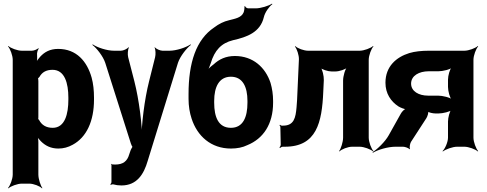

<svg xmlns="http://www.w3.org/2000/svg" viewBox="-20 -807 2677 1056"><path d="M184 -500V-503C182 -514 187 -533 193 -539L191 -542C185 -536 167 -528 155 -528H100C76 -528 39 -542 26 -554L24 -552C36 -539 50 -502 50 -478V153C50 177 36 214 24 227L26 229C39 217 76 203 100 203H141C165 203 200 217 211 229L213 227C203 214 191 177 191 153V-24C191 -37 189 -54 184 -62L181 -60C185 -52 197 -38 205 -30C229 -6 259 10 301 10C329 10 355 3 380 -11C456 -52 497 -141 497 -259V-270C497 -310 493 -347 484 -380C459 -469 401 -538 300 -538C255 -538 225 -521 201 -495C193 -486 180 -470 177 -461L180 -460C184 -469 185 -487 184 -500ZM270 -104C233 -104 209 -120 195 -147C194 -149 188 -155 187 -154L190 -151C191 -152 191 -165 191 -168V-360C191 -363 190 -377 189 -378L187 -375C188 -374 195 -382 197 -384C211 -409 233 -423 269 -423C336 -423 356 -349 356 -270V-259C356 -180 337 -104 270 -104Z M593 100V194C593 199 589 205 587 206L589 210C592 208 599 206 603 207C617 211 631 213 648 213C733 213 771 151 792 79L959 -462C971 -498 1007 -543 1030 -560L1028 -563C1004 -546 950 -528 912 -528H874C861 -528 838 -538 832 -547L830 -545C836 -536 837 -507 833 -492L800 -360C774 -258 758 -120 758 -40H762C762 -120 745 -258 719 -360L685 -492C681 -507 683 -536 689 -545L686 -547C680 -538 658 -528 645 -528H607C568 -528 514 -546 490 -563L488 -560C511 -543 547 -498 559 -461L700 -17C701 -13 708 3 711 3V-1C708 -1 701 14 699 18L691 41C680 80 657 98 613 98C608 98 601 97 595 97C594 97 594 95 594 94L590 96C591 97 593 99 593 100Z M1139 -459C1160 -530 1197 -570 1262 -586C1338 -603 1411 -629 1431 -712C1437 -739 1461 -772 1478 -784L1476 -787C1459 -775 1414 -761 1386 -761H1346C1338 -761 1330 -767 1328 -773L1324 -772C1326 -766 1323 -746 1320 -739C1308 -709 1271 -704 1241 -696C1210 -689 1183 -675 1158 -656C1058 -589 1017 -461 1017 -290V-263C1017 -224 1023 -187 1034 -154C1065 -59 1140 10 1250 10C1284 10 1315 4 1341 -9C1427 -44 1482 -123 1482 -242V-252C1482 -287 1477 -320 1468 -351C1440 -436 1372 -499 1272 -499C1222 -499 1185 -481 1155 -453C1141 -443 1123 -426 1116 -416L1119 -414C1126 -424 1134 -443 1139 -459ZM1341 -252V-242C1341 -163 1317 -104 1250 -104C1182 -104 1158 -162 1158 -242V-252C1158 -329 1185 -385 1250 -385C1315 -385 1341 -329 1341 -252Z M1958 -528H1674C1652 -528 1616 -541 1605 -553L1602 -551C1613 -539 1625 -502 1624 -480L1616 -303C1615 -269 1613 -240 1611 -217C1606 -159 1597 -116 1537 -116H1530C1526 -116 1521 -119 1520 -121L1517 -118C1519 -116 1522 -112 1522 -109L1524 -11C1524 -6 1520 1 1517 4L1520 7C1523 4 1530 0 1536 0H1547C1721 0 1751 -133 1758 -303L1761 -366C1762 -388 1753 -427 1742 -439L1739 -436C1750 -425 1784 -414 1803 -414H1825C1845 -414 1881 -425 1893 -438L1891 -440C1878 -428 1867 -388 1867 -364V-50C1867 -26 1855 11 1845 24L1847 26C1858 14 1893 0 1917 0H1958C1982 0 2019 14 2032 26L2034 24C2022 11 2008 -26 2008 -50V-478C2008 -502 2022 -539 2034 -552L2032 -554C2019 -542 1982 -528 1958 -528Z M2184 -181 2118 -63C2098 -27 2055 14 2029 30L2031 33C2057 17 2113 0 2155 0H2197C2207 0 2228 7 2232 14L2235 12C2231 5 2235 -17 2240 -26L2325 -157C2331 -166 2339 -190 2334 -197L2331 -195C2336 -188 2362 -183 2374 -183H2393C2416 -183 2457 -193 2468 -204L2464 -207C2453 -196 2444 -159 2444 -139V-50C2444 -26 2428 11 2414 24L2416 26C2431 14 2470 0 2494 0H2534C2558 0 2595 14 2608 26L2610 24C2598 11 2584 -26 2584 -50V-478C2584 -502 2598 -539 2610 -552L2608 -554C2595 -542 2558 -528 2534 -528H2338C2298 -528 2261 -524 2231 -515C2160 -493 2100 -442 2100 -352C2100 -292 2130 -249 2171 -222C2182 -215 2207 -205 2217 -206L2216 -210C2206 -209 2190 -193 2184 -181ZM2241 -347C2241 -391 2285 -415 2338 -415H2391C2416 -415 2457 -425 2468 -437L2466 -439C2454 -428 2444 -391 2444 -369V-329C2444 -306 2454 -268 2466 -256L2468 -259C2456 -271 2414 -281 2389 -281H2334C2283 -281 2241 -305 2241 -347Z"/></svg>

Font: Asimov
Style: EdgeNar
Weight: 500
Designer: Google
Version: Version 2.000980: 2014